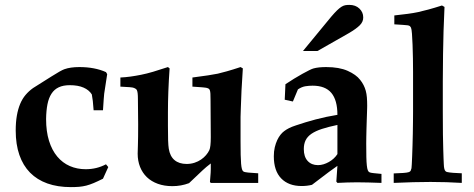

<svg xmlns="http://www.w3.org/2000/svg" viewBox="-20 -744 1928 781"><path d="M420.4 -64.5 398.9 -17.1Q377.4 -6.3 361.3 0.5Q345.2 7.3 330.8 11Q316.4 14.6 301.5 15.9Q286.6 17.1 268.1 17.1Q214.4 17.1 172.6 2.2Q130.9 -12.7 102.3 -41.7Q73.7 -70.8 58.8 -113.8Q43.9 -156.7 43.9 -212.9Q43.9 -247.1 48.6 -273.7Q53.2 -300.3 62 -321.3Q70.8 -342.3 84 -357.9Q97.2 -373.5 114.3 -385.7L189.5 -433.1Q228 -457.5 241.7 -462.4Q266.1 -471.2 302.7 -471.2Q365.2 -471.2 411.1 -450.7L416 -442.4L403.8 -362.8Q402.8 -357.4 401.9 -340.6Q400.9 -323.7 398.9 -295.4H360.8Q357.9 -338.9 353.5 -359.9Q342.3 -377.9 319.8 -387.7Q297.4 -397.5 263.7 -397.5Q237.3 -397.5 219 -388.9Q200.7 -380.4 189.5 -363Q178.2 -345.7 173.1 -320.1Q168 -294.4 167.5 -259.8Q167.5 -209.5 179.4 -171.1Q191.4 -132.8 212.9 -107.2Q234.4 -81.5 263.9 -68.6Q293.5 -55.7 328.6 -55.7Q373.5 -55.7 411.1 -75.7Z M469.7 -391.6V-428.7Q490.7 -429.7 511.5 -432.6Q532.2 -435.5 554.2 -439.9Q576.2 -444.3 602.8 -452.1Q629.4 -460 663.1 -471.2L669.9 -465.8Q666.5 -417 664.8 -372.8Q663.1 -328.6 663.1 -287.1V-232.4Q663.1 -197.3 663.8 -174.1Q664.6 -150.9 666.5 -139.2Q671.4 -108.4 689.9 -92.8Q708.5 -77.1 739.3 -77.1Q756.3 -77.1 771.2 -82Q786.1 -86.9 797.9 -95Q809.6 -103 818.1 -113Q826.7 -123 831.5 -133.3Q837.4 -146 837.4 -186L836.4 -338.9Q836.4 -354 835.9 -362.8Q835.4 -371.6 833.7 -376.5Q832 -381.3 829.3 -383.1Q826.7 -384.8 822.3 -386.2Q813 -388.7 762.7 -391.6V-428.7Q800.8 -433.6 826.4 -437.5Q852.1 -441.4 865.7 -444.3Q879.4 -447.3 902.6 -453.9Q925.8 -460.4 958.5 -471.2L967.8 -465.8L962.4 -376Q960.4 -327.1 959.5 -300.8Q958.5 -274.4 958.5 -269V-168.9Q958.5 -136.7 959 -114.5Q959.5 -92.3 960.7 -78.1Q961.9 -64 964.1 -56.4Q966.3 -48.8 970.2 -46.4Q974.6 -43.5 990 -42Q1005.4 -40.5 1030.3 -39.1V0H929.7H837.4L834 -3.9L836.9 -41.5Q837.4 -46.4 837.4 -55.7Q837.4 -64.9 837.4 -79.1Q827.6 -71.3 819.3 -64.7Q811 -58.1 804.2 -51.3L749 1Q716.8 13.2 681.2 13.2Q648.4 13.2 622.1 3.7Q595.7 -5.9 577.6 -23.2Q559.6 -40.5 549.8 -64.9Q540 -89.4 540 -119.1Q540 -125.5 541 -153.8Q542 -182.1 542 -237.8L541 -340.8Q541 -355.5 540 -363.8Q539.1 -372.1 537.1 -376.5Q535.2 -380.9 532.2 -382.6Q529.3 -384.3 525.4 -386.2Q521.5 -388.2 507.6 -389.4Q493.7 -390.6 469.7 -391.6Z M1531.7 -36.6V0Q1503.4 -1 1478.8 -1.7Q1454.1 -2.4 1432.1 -2.4Q1411.6 -2.4 1391.8 -1.7Q1372.1 -1 1352.5 0L1348.1 -5.4L1352.5 -69.3Q1344.2 -64 1318.4 -44.9Q1292.5 -25.9 1249 7.8Q1229 12.7 1207 12.7Q1153.8 12.7 1123.8 -18.3Q1093.8 -49.3 1093.8 -108.4Q1093.8 -128.4 1097.7 -144.8Q1101.6 -161.1 1107.7 -174.1Q1113.8 -187 1121.1 -196Q1128.4 -205.1 1135.7 -210.4Q1144 -216.8 1155.5 -222.7Q1167 -228.5 1183.6 -233.9Q1222.2 -247.1 1264.4 -258.3Q1306.6 -269.5 1352.5 -276.9Q1352.5 -336.4 1327.9 -366Q1303.2 -395.5 1251.5 -395.5Q1236.8 -395.5 1221.9 -393.1Q1207 -390.6 1191.9 -380.4L1171.4 -331.1L1138.2 -338.4L1141.1 -401.4Q1158.7 -413.1 1176.5 -424.1Q1194.3 -435.1 1210.2 -443.8Q1226.1 -452.6 1238 -458.5Q1250 -464.4 1255.9 -465.8Q1275.9 -471.2 1306.6 -471.2Q1359.9 -471.2 1394.3 -455.8Q1428.7 -440.4 1444.8 -419.4Q1453.1 -409.2 1458.7 -398.2Q1464.4 -387.2 1467.8 -374.8Q1471.2 -362.3 1472.4 -347.4Q1473.6 -332.5 1473.6 -314Q1473.6 -312.5 1473.4 -303.5Q1473.1 -294.4 1472.7 -281Q1472.2 -267.6 1471.7 -251.2Q1471.2 -234.9 1470.7 -218.5Q1470.2 -202.1 1470 -186.8Q1469.7 -171.4 1469.7 -160.6Q1469.7 -127 1470.2 -105.2Q1470.7 -83.5 1472.2 -70.6Q1473.6 -57.6 1476.1 -51.5Q1478.5 -45.4 1482.4 -43.5Q1486.8 -41 1499.3 -39.8Q1511.7 -38.6 1531.7 -36.6ZM1352.5 -235.8Q1315.4 -228 1289.3 -219.5Q1263.2 -210.9 1246.8 -199.7Q1230.5 -188.5 1223.1 -173.3Q1215.8 -158.2 1215.8 -137.7Q1215.8 -106.4 1231.4 -89.4Q1247.1 -72.3 1273.4 -72.3Q1284.7 -72.3 1295.9 -75.7Q1307.1 -79.1 1317.6 -85Q1328.1 -90.8 1337.2 -99.1Q1346.2 -107.4 1352.5 -117.2ZM1271.5 -536.6H1212.4L1327.1 -675.8Q1340.8 -691.9 1350.6 -701.4Q1360.4 -710.9 1368.4 -716.1Q1376.5 -721.2 1384 -722.7Q1391.6 -724.1 1400.9 -724.1Q1426.3 -724.1 1441.9 -709.2Q1457.5 -694.3 1457.5 -673.3Q1458 -655.8 1443.4 -641.1Q1428.7 -626.5 1399.4 -609.4Z M1858.4 -39.1V0Q1827.6 -2 1796.1 -2.9Q1764.6 -3.9 1731 -3.9Q1697.3 -3.9 1660.2 -2.9Q1623 -2 1581.5 0V-38.6Q1606.9 -39.6 1620.8 -40.5Q1634.8 -41.5 1641.6 -43.5Q1648.4 -45.4 1650.4 -49.3Q1652.3 -53.2 1653.8 -59.6Q1654.3 -62.5 1655 -75.4Q1655.8 -88.4 1656.5 -108.2Q1657.2 -127.9 1658 -151.9Q1658.7 -175.8 1659.2 -200.4Q1659.7 -225.1 1659.9 -248.5Q1660.2 -272 1660.2 -289.6V-450.7Q1660.2 -477.1 1659.7 -506.3Q1659.2 -535.6 1658.2 -561.5Q1657.2 -587.4 1655.8 -606.4Q1654.3 -625.5 1651.9 -631.3Q1649.4 -635.7 1647 -637.9Q1644.5 -640.1 1637.9 -641.1Q1631.3 -642.1 1618.9 -642.8Q1606.4 -643.6 1584 -645V-681.2Q1614.7 -684.6 1638.7 -687.7Q1662.6 -690.9 1680.7 -694.8Q1698.7 -698.7 1722.9 -705.3Q1747.1 -711.9 1777.8 -721.7L1788.1 -715.8L1784.2 -617.2Q1783.2 -575.7 1782.2 -525.1Q1781.2 -474.6 1781.2 -413.6V-288.6Q1781.2 -233.9 1781.7 -197.3Q1782.2 -160.6 1783 -137Q1783.7 -113.3 1784.2 -99.4Q1784.7 -85.4 1785.2 -76.7Q1785.6 -64 1787.4 -57.4Q1789.1 -50.8 1792 -47.9Q1794.9 -44.9 1799.1 -44.2Q1803.2 -43.5 1808.6 -42.5Q1811 -42 1823 -41Q1835 -40 1858.4 -39.1Z"/></svg>

Font: XB Kayhan
Style: Bold
Weight: 700
Designer: Behnam
Foundry: Irmug
Version: Version 7.300 2009